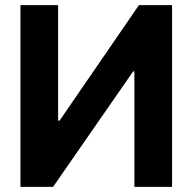

<svg xmlns="http://www.w3.org/2000/svg" viewBox="-20 -727 749 747"><path d="M206.1 -707V-257.8H211.9L520.5 -707H649.4V0H502.9V-449.2H498L186.5 0H59.6V-707Z"/></svg>

Font: Pretendard GOV
Style: Bold
Weight: 700
Designer: Base glyphs from Inter by Rasmus Andersson; Hangeul glyphs from Noto Sans CJK(Source Han Sans) by Jang Soo-young and Kan
Foundry: Kil Hyung-jin
Version: Version 1.309